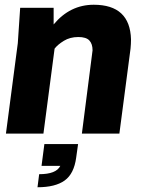

<svg xmlns="http://www.w3.org/2000/svg" viewBox="-20 -563 620 809"><path d="M138 226 145 171Q217 171 234 136H155L167 44H309L301 101Q292 169 252.5 197.5Q213 226 138 226ZM483 0H325L370 -351Q370 -378 356.5 -392.5Q343 -407 310 -407Q275 -407 249 -391Q223 -375 210 -358L163 0H5L55 -381L65 -530H206V-460Q275 -543 375 -543Q528 -543 532 -397Q532 -378 530 -358Z"/></svg>

Font: Tanohe Sans
Style: Bold Italic
Weight: 700
Designer: Village Type and Design LLC & Cristiano Sobral
Foundry: Cooper Hewitt Smithsonian Design Museum
Version: Version 1.00;September 29, 2021;FontCreator 13.0.0.2655 64-b